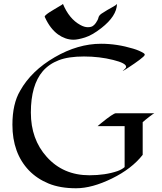

<svg xmlns="http://www.w3.org/2000/svg" viewBox="-20 -958 839 996"><path d="M780.8 -370.6Q776.4 -369.1 755.4 -353Q734.4 -336.9 720.2 -324.2V-154.8Q663.6 -82.5 561 -32.2Q457.5 18.6 374.5 18.6Q291.5 18.6 231.7 -6.1Q171.9 -30.8 129.9 -74.2Q44.4 -164.1 44.4 -311Q44.4 -419.4 84.5 -487.3Q142.6 -590.8 263.7 -661.1Q384.3 -731 504.4 -731Q586.9 -731 670.9 -705.6Q704.1 -695.8 726.1 -681.6Q731 -678.2 731 -674.3Q731 -670.4 723.1 -663.3Q715.3 -656.2 703.4 -647.2Q691.4 -638.2 677.2 -628.4Q663.1 -618.7 650.4 -610.4Q624.5 -592.8 616.2 -589.4Q616.7 -590.8 619.6 -593.3Q622.6 -595.7 626 -598.6Q634.3 -606.4 634.3 -611.3Q634.3 -630.4 567.4 -647Q496.1 -665 415.5 -665Q335 -665 284.7 -645.5Q234.4 -626 202.1 -588.9Q140.1 -516.6 140.1 -374Q140.1 -235.8 222.2 -144.5Q307.6 -48.8 443.8 -48.8Q525.9 -48.8 588.9 -70.3Q612.3 -78.6 626.5 -91.3V-303.7H486.3L504.9 -319.3Q567.9 -370.6 581.1 -370.6ZM586.9 -937.5Q585.4 -874.5 505.9 -812.5Q458.5 -775.4 421.1 -763.7Q383.8 -752 361.8 -752Q339.8 -752 319.3 -759.3Q298.8 -766.6 281.2 -779.3Q240.7 -808.6 213.9 -866.7Q211.9 -870.1 211.9 -872.6Q211.9 -875 218.8 -881.1Q225.6 -887.2 236.1 -894Q246.6 -900.9 258.8 -908Q271 -915 281.2 -921.4Q306.2 -935.5 306.6 -937.5Q338.9 -859.9 396.5 -828.6Q417.5 -816.9 435.3 -816.9Q453.1 -816.9 462.4 -823.7Q471.7 -830.6 477.5 -839.4Q488.3 -855 490.7 -866.5Q493.2 -877.9 506.6 -887.2Q520 -896.5 536.6 -906Q553.2 -915.5 568.1 -923.8Q583 -932.1 586.9 -937.5Z"/></svg>

Font: Fondamento
Style: Regular
Weight: 400
Version: Version 1.000